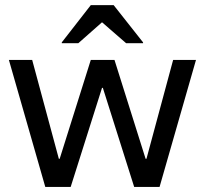

<svg xmlns="http://www.w3.org/2000/svg" viewBox="-20 -736 807 756"><path d="M158.3 0 15 -500H106.7L211.7 -110.8H215L337.5 -500H430.8L553.3 -110.8H556.7L661.7 -500H751.7L608.3 0H508.3L385 -390H381.7L258.3 0ZM223.3 -565.8V-569.2L337.5 -715.8H427.5L543.3 -569.2V-565.8H476.7L381.7 -648.3L288.3 -565.8Z"/></svg>

Font: Funnel Sans
Style: Regular
Weight: 400
Designer: NORD ID, Kristian Moeller
Foundry: Dicotype
Version: Version 1.000